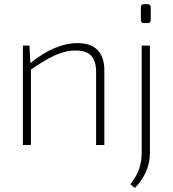

<svg xmlns="http://www.w3.org/2000/svg" viewBox="-20 -703 841 931"><path d="M696 -683H678C668 -683 663 -677 663 -667V-607C663 -596 668 -591 678 -591H696C706 -591 711 -596 711 -607V-667C711 -677 706 -683 696 -683ZM356 -494C282 -494 207 -461 127 -397L123 -482H91V0H130V-366C219 -426 278 -458 347 -458C414 -458 446 -427 446 -354V0H486V-362C486 -449 441 -494 356 -494ZM667 37C667 102 647 146 612 191L634 208C678 164 707 106 707 37V-482H667Z"/></svg>

Font: Exo 2 Extra Light
Style: Regular
Weight: 250
Designer: Natanael Gama
Version: Version 1.001;PS 001.001;hotconv 1.0.88;makeotf.lib2.5.64775